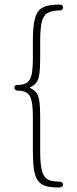

<svg xmlns="http://www.w3.org/2000/svg" viewBox="-20 -668 336 841"><path d="M109 -284Q129 -293 139 -306Q149 -319 152.5 -344Q156 -369 156 -413V-487Q156 -541 162.5 -570Q169 -599 187.5 -610.5Q206 -622 240 -622Q248 -622 252 -625.5Q256 -629 256 -635Q256 -648 240 -648Q204 -648 181 -641Q158 -634 146 -616.5Q134 -599 129 -567.5Q124 -536 124 -487V-409Q124 -343 110.5 -319.5Q97 -296 57 -296Q43 -296 43 -284Q43 -278 47 -274.5Q51 -271 57 -271Q97 -271 110.5 -247.5Q124 -224 124 -158V-8Q124 41 128.5 72.5Q133 104 145 121.5Q157 139 178 146Q199 153 232 153H240Q256 153 256 140Q256 134 250.5 130.5Q245 127 231 127Q201 127 185 115.5Q169 104 162.5 75Q156 46 156 -7V-154Q156 -199 152.5 -224Q149 -249 139 -262Q129 -275 109 -284Z"/></svg>

Font: Beiruti ExtraLight
Style: Regular
Weight: 250
Designer: Arlette Boutros
Foundry: Boutros
Version: Version 1.41